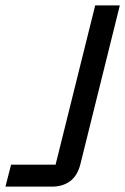

<svg xmlns="http://www.w3.org/2000/svg" viewBox="-57 -695 466 715"><path d="M-36.7 0 -15.8 -81.7H150L297.5 -675H389.2L242.5 -84.2Q231.7 -40.8 204.2 -20.4Q176.7 0 136.7 0Z"/></svg>

Font: Funnel Sans
Style: Italic
Weight: 400
Italic angle: -14.036°
Version: Version 1.000; Beta; Release 5; Build 24; ttfautohint (v1.8.